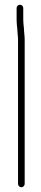

<svg xmlns="http://www.w3.org/2000/svg" viewBox="-20 -680 174 809"><path d="M84 95V-513C84 -528.6 81 -545.7 81 -559C79.8 -571.5 78 -582.9 78 -596V-646C78 -653.9 71.9 -660 64 -660C56.1 -660 50 -653.9 50 -646V-596C50 -581 51.6 -570.6 53 -557C53 -544 56 -527.6 56 -513V95C56 102.1 62.6 109 70 109C77.4 109 84 102.1 84 95Z"/></svg>

Font: HoneyBee
Style: XLit
Weight: 200
Foundry: Cannot Into Space Fonts
Version: Version 0.89